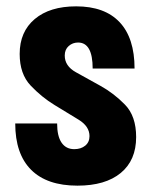

<svg xmlns="http://www.w3.org/2000/svg" viewBox="-20 -575 473 605"><path d="M409 -143Q409 -209 374 -245Q339 -281 296.5 -304.5Q254 -328 219 -347.5Q184 -367 184 -400Q184 -419 196.5 -430Q209 -441 226 -441Q249 -441 260.5 -420.5Q272 -400 272 -359H404Q404 -455 357 -505Q310 -555 220 -555Q137 -555 89.5 -515Q42 -475 42 -405Q42 -342 76.5 -305.5Q111 -269 152 -244Q193 -219 227.5 -198Q262 -177 262 -146Q262 -127 248.5 -116Q235 -105 214 -105Q188 -105 174 -125.5Q160 -146 160 -186H28Q28 -90 78 -40Q128 10 224 10Q312 10 360.5 -30Q409 -70 409 -143Z"/></svg>

Font: Secuela Black
Style: Regular
Weight: 900
Designer: Fernando Haro
Foundry: deFharo
Version: Version 1.704